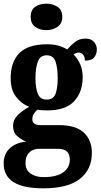

<svg xmlns="http://www.w3.org/2000/svg" viewBox="-27 -790 547 1045"><path d="M208 235Q-7 235 -7 100Q-7 48 26.5 17Q60 -14 115 -19Q89 -30 66.5 -49.5Q44 -69 44 -105Q44 -138 68.5 -162.5Q93 -187 132 -209Q89 -225 60 -263.5Q31 -302 31 -364Q31 -453 78.5 -501Q126 -549 229 -549Q263 -549 289 -542Q315 -535 339 -521Q360 -545 382.5 -562.5Q405 -580 439 -580Q468 -580 484 -562.5Q500 -545 500 -521Q500 -496 486 -478Q472 -460 435 -460Q435 -483 424 -493.5Q413 -504 403 -504Q394 -504 386.5 -500.5Q379 -497 373 -494Q394 -473 408.5 -442.5Q423 -412 423 -369Q423 -289 376.5 -239Q330 -189 229 -189Q219 -189 202.5 -190Q186 -191 178 -193Q168 -187 158.5 -173Q149 -159 149 -142Q149 -124 161 -116.5Q173 -109 190 -109H294Q385 -109 429 -68.5Q473 -28 473 43Q473 132 408 183.5Q343 235 208 235ZM227 -248Q264 -248 275.5 -280Q287 -312 287 -365Q287 -419 275.5 -454Q264 -489 227 -489Q191 -489 178.5 -453.5Q166 -418 166 -364Q166 -313 178.5 -280.5Q191 -248 227 -248ZM211 174Q280 174 316.5 148.5Q353 123 353 79Q353 20 290 20H182Q167 20 151 27Q135 34 123.5 51Q112 68 112 98Q112 136 140 155Q168 174 211 174ZM225 -626Q189 -626 164.5 -644Q140 -662 140 -698Q140 -736 164.5 -753Q189 -770 225 -770Q260 -770 286 -753Q312 -736 312 -698Q312 -662 286 -644Q260 -626 225 -626Z"/></svg>

Font: Noto Serif Tamil Condensed ExtraBold
Style: Regular
Weight: 800
Width: 3
Designer: Indian Type Foundry, Tom Grace, and the Monotype Design Team
Foundry: Monotype Imaging Inc.
Version: Version 2.004; ttfautohint (v1.8.4.7-5d5b)